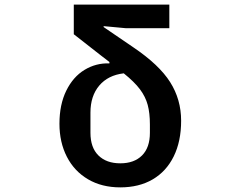

<svg xmlns="http://www.w3.org/2000/svg" viewBox="-20 -797 1040 830"><path d="M237 -262Q237 -345 266.5 -405Q296 -465 345.5 -495Q395 -525 453 -523V-529Q414 -559 414 -559L299 -649V-777H712V-675H525L428 -684V-680L557 -592Q668 -517 715.5 -442Q763 -367 763 -275Q763 -186 731 -121Q699 -56 640 -21.5Q581 13 500 13Q420 13 360.5 -22Q301 -57 269 -119.5Q237 -182 237 -262ZM628 -223V-259Q628 -308 618.5 -343.5Q609 -379 585 -411Q561 -443 515 -480Q447 -472 409 -427Q371 -382 371 -310V-223Q371 -159 405.5 -125Q440 -91 500 -91Q560 -91 594 -125Q628 -159 628 -223Z"/></svg>

Font: IBM Plex Sans JP SemiBold
Style: Regular
Weight: 600
Designer: Mike Abbink; Paul van der Laan; Pieter van Rosmalen; Wujin Sim; Yejin Wi; Jinhee Kim; Boomi Park; Yona Kim; Kichan Ma
Foundry: Sandoll Inc.
Version: Version 1.001